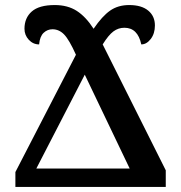

<svg xmlns="http://www.w3.org/2000/svg" viewBox="-20 -741 717 761"><path d="M41 -59 281 -524Q254 -584 234 -604.5Q214 -625 188 -625Q168 -625 153 -611Q138 -597 135 -565Q111 -565 94 -583.5Q77 -602 77 -627Q77 -670 106 -695.5Q135 -721 197 -721Q248 -721 284 -698Q320 -675 351 -627Q385 -677 416.5 -699Q448 -721 492 -721Q541 -721 567.5 -699Q594 -677 594 -640Q594 -608 577.5 -586.5Q561 -565 540 -565Q526 -631 473 -631Q449 -631 429.5 -616.5Q410 -602 387 -565L637 -66V0H41ZM494 -73 316 -445 124 -73Z"/></svg>

Font: Noto Serif SemiBold
Style: Regular
Weight: 600
Designer: Monotype Design Team
Foundry: Monotype Imaging Inc.
Version: Version 1.001